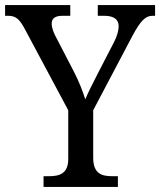

<svg xmlns="http://www.w3.org/2000/svg" viewBox="-24 -734 629 754"><path d="M147 0H439V-42H418C376 -42 342 -51 342 -115V-301L497 -595C529 -654 548 -672 575 -672H585V-714H360V-672H385C420 -672 442 -660 442 -631C442 -615 436 -592 424 -569L365 -455C344 -413 322 -372 311 -344C301 -375 286 -415 265 -455L196 -588C188 -602 179 -624 179 -641C179 -658 188 -672 221 -672H252V-714H-4V-672H8C39 -672 53 -658 74 -619L244 -301V-110C244 -51 209 -42 167 -42H147Z"/></svg>

Font: Noto Serif Ethiopic SemiCondensed
Style: Regular
Weight: 400
Width: 4
Designer: Monotype Design Team
Foundry: Monotype Imaging Inc.
Version: Version 2.102